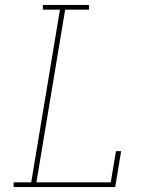

<svg xmlns="http://www.w3.org/2000/svg" viewBox="-20 -755 640 775"><path d="M35 0V-19H106L222 -716H153V-735H339V-716H243L127 -19H427L448 -145H469L445 0Z"/></svg>

Font: Iosevka Etoile Thin Oblique
Style: Regular
Weight: 100
Italic angle: -9°
Designer: Belleve Invis
Foundry: Belleve Invis
Version: Version 15.5.2; ttfautohint (v1.8.4)